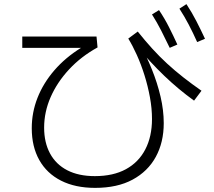

<svg xmlns="http://www.w3.org/2000/svg" viewBox="-20 -862 1040 931"><path d="M441 49Q345 49 276 14Q207 -21 170.5 -86Q134 -151 134 -240Q134 -317 162 -388Q190 -459 243.5 -521Q297 -583 373 -630H88V-685H448L453 -632Q373 -588 315 -525.5Q257 -463 225.5 -391Q194 -319 194 -243Q194 -171 222.5 -118Q251 -65 306 -36.5Q361 -8 440 -8Q529 -8 590.5 -41.5Q652 -75 684.5 -137.5Q717 -200 717 -285Q717 -336 707 -390.5Q697 -445 680.5 -497.5Q664 -550 643.5 -595.5Q623 -641 602 -675L648 -709Q683 -665 718 -626.5Q753 -588 790.5 -553.5Q828 -519 869.5 -486.5Q911 -454 957 -422L921 -374Q846 -428 777 -494Q708 -560 644 -638L657 -652Q690 -591 716.5 -525.5Q743 -460 758.5 -393.5Q774 -327 774 -265Q774 -172 735.5 -101.5Q697 -31 623 9Q549 49 441 49ZM803 -630Q782 -674 761.5 -714Q741 -754 717 -792L751 -813Q778 -773 799.5 -730.5Q821 -688 840 -646ZM936 -658Q916 -703 895 -743Q874 -783 850 -820L884 -842Q911 -801 932.5 -759Q954 -717 974 -674Z"/></svg>

Font: Murecho Thin Light
Style: Regular
Weight: 300
Version: Version 1.010